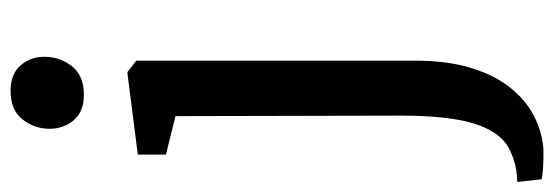

<svg xmlns="http://www.w3.org/2000/svg" viewBox="-382 -460 1072 372"><g transform="rotate(-90 154.0 -274.0)"><path d="M50 243Q42 243 29.8 242.8Q17.5 242.5 6.8 241.5Q-4 240.5 -7.5 239L-12.5 192Q-5 192.5 10.2 190.2Q25.5 188 42 181Q70 170.5 86.2 142Q102.5 113.5 109.2 69.8Q116 26 116 -30L115 -470L40.5 -488.5V-543L197 -563H200.5L222.5 -546V-6Q222.5 55.5 208.8 101.2Q195 147 170.8 177.8Q146.5 208.5 115.5 224.5Q84.5 240.5 50 243ZM156 -647.5Q124 -647.5 107.2 -667Q90.5 -686.5 90.5 -714Q90.5 -743.5 108.8 -766.5Q127 -789.5 163.5 -789.5H164.5Q196.5 -789.5 213.2 -770.2Q230 -751 230 -724Q230 -694 211.8 -670.8Q193.5 -647.5 157 -647.5Z"/></g></svg>

Font: Merriweather 28pt Medium
Style: Regular
Weight: 500
Version: Version 2.100